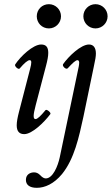

<svg xmlns="http://www.w3.org/2000/svg" viewBox="-20 -629 535 919"><path d="M214 -493C246 -493 272 -519 272 -551C272 -583 246 -609 214 -609C181 -609 156 -583 156 -551C156 -519 181 -493 214 -493ZM437 -493C469 -493 495 -519 495 -551C495 -583 469 -609 437 -609C405 -609 379 -583 379 -551C379 -519 405 -493 437 -493ZM96 13C134 13 192 -44 221 -83C226 -89 204 -108 198 -102C174 -73 159 -59 150 -59C138 -59 138 -77 151 -126L200 -313C207 -339 211 -360 211 -376C211 -404 200 -416 177 -416C138 -416 78 -359 53 -321C47 -313 68 -294 74 -301C97 -328 113 -341 122 -341C132 -341 132 -329 124 -299L71 -94C64 -67 60 -46 60 -29C60 -1 72 13 96 13ZM156 270C195 270 238 251 277 204C336 131 358 27 379 -69L429 -310C436 -342 439 -359 439 -373C439 -401 427 -416 406 -416C367 -416 308 -359 282 -322C276 -313 296 -294 304 -302C328 -328 342 -341 351 -341C356 -341 359 -336 359 -330C359 -323 358 -317 357 -311L266 124C257 166 233 225 199 225C192 225 183 221 173 210C163 200 154 196 143 196C126 196 104 205 104 232C104 256 122 270 156 270Z"/></svg>

Font: Junicode Two Beta SemiCondensed Medium
Style: Italic
Weight: 500
Width: 4
Italic angle: -10°
Version: Version 1.063